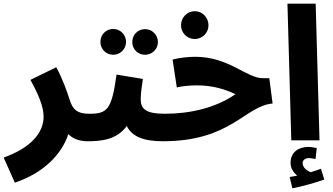

<svg xmlns="http://www.w3.org/2000/svg" viewBox="-56 -766 1820 1048"><path d="M422 5C477 5 507 -26 507 -72C507 -112 484 -145 432 -145C371 -145 341 -163 323 -225C310 -266 285 -338 251 -399L110 -330C152 -254 182 -186 182 -129C182 -42 113 41 -36 94L25 231C183 178 281 76 317 -34C341 -9 377 5 422 5Z M562 -467C600 -467 632 -498 632 -537C632 -577 600 -608 562 -608C523 -608 492 -577 492 -537C492 -498 523 -467 562 -467ZM736 -467C774 -467 806 -498 806 -536C806 -576 774 -607 736 -607C696 -607 666 -576 666 -536C666 -498 696 -467 736 -467ZM918 -72C918 -112 896 -145 844 -145C741 -145 712 -171 712 -224C712 -261 720 -306 724 -335L580 -359C554 -167 529 -145 432 -145L422 5C497 5 581 -3 636 -78C665 -20 728 5 834 5C889 5 918 -26 918 -72Z M1007 -553C1049 -553 1082 -587 1082 -628C1082 -670 1049 -705 1007 -705C965 -705 932 -670 932 -628C932 -587 965 -553 1007 -553ZM833 5C1206 5 1281 -188 1432 -201L1414 -339H1380C1289 -339 1194 -456 1010 -456C971 -456 925 -451 886 -441L909 -289C944 -297 985 -300 1018 -300C1097 -300 1164 -283 1229 -252C1122 -177 981 -145 843 -145Z M1534 0H1688L1667 -746H1513ZM1714 214 1696 155C1678 162 1660 168 1640 174C1620 167 1596 149 1596 124C1596 109 1609 97 1630 97C1643 97 1655 100 1666 102L1673 43C1660 39 1643 36 1626 36C1578 36 1530 61 1530 124C1530 153 1547 177 1566 193C1556 195 1543 197 1525 200L1540 262C1601 250 1669 230 1714 214Z"/></svg>

Font: Noto Sans Arabic UI SemiCondensed Extra
Style: Regular
Weight: 800
Width: 4
Designer: Nadine Chahine - Monotype Design Team
Foundry: Monotype Imaging Inc.
Version: Version 1.900